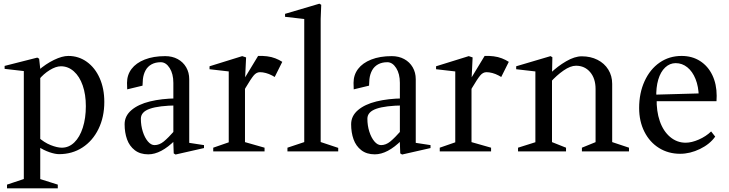

<svg xmlns="http://www.w3.org/2000/svg" viewBox="-20 -820 3947 1040"><path d="M185 -27 198 -36V168L182 145L293 180V200H18V180L126 144L109 168V-453L127 -433L5 -447V-463L182 -508L192 -502L200 -429L187 -438Q228 -474 272.5 -495.5Q317 -517 350 -517Q406 -517 450.5 -485Q495 -453 520 -396.5Q545 -340 545 -268Q545 -186 513.5 -121.5Q482 -57 426.5 -21Q371 15 300 15Q279 15 248 4.5Q217 -6 185 -27ZM315 -20Q353 -20 382.5 -48.5Q412 -77 428.5 -128.5Q445 -180 445 -245Q445 -308 428 -357Q411 -406 380 -433.5Q349 -461 310 -461Q283 -461 249.5 -440.5Q216 -420 190 -388L198 -417V-49L186 -78Q219 -48 254.5 -34Q290 -20 315 -20Z M655 -147Q655 -192 692 -223.5Q729 -255 792 -270.5Q855 -286 935 -287L919 -269V-371Q919 -420 899 -451.5Q879 -483 851 -483Q822 -483 801 -471.5Q780 -460 768.5 -439Q757 -418 754 -391Q752 -367 752 -356L669 -336Q668 -348 668 -371Q668 -414 692.5 -446.5Q717 -479 764 -497.5Q811 -516 875 -516Q913 -516 942.5 -500Q972 -484 988.5 -455.5Q1005 -427 1005 -391V-29L987 -49L1085 -34V-18L931 17L921 11L918 -70L929 -61Q852 16 783 16Q739 16 710 -6.5Q681 -29 668 -65.5Q655 -102 655 -147ZM929 -116 919 -87V-267L940 -249Q841 -248 792 -231Q743 -214 743 -177Q743 -140 753.5 -107Q764 -74 781 -54Q798 -34 817 -34Q843 -34 867 -53.5Q891 -73 929 -116Z M1135 -20 1236 -55 1219 -32V-451L1237 -431L1115 -445V-461L1292 -516L1313 -509L1307 -382L1298 -385L1378 -517Q1403 -518 1427 -515Q1451 -512 1471.5 -504Q1492 -496 1509 -485L1468 -403L1454 -411Q1437 -420 1420 -424.5Q1403 -429 1388 -429Q1369 -429 1354 -411Q1339 -393 1310 -344Q1303 -332 1296 -319L1307 -355V-32L1290 -55L1413 -20V0H1135Z M1537 -20 1645 -56 1628 -32V-735L1646 -715L1524 -729V-745L1710 -800L1720 -794L1717 -718V-32L1701 -56L1812 -19V0H1537Z M1882 -147Q1882 -192 1919 -223.5Q1956 -255 2019 -270.5Q2082 -286 2162 -287L2146 -269V-371Q2146 -420 2126 -451.5Q2106 -483 2078 -483Q2049 -483 2028 -471.5Q2007 -460 1995.5 -439Q1984 -418 1981 -391Q1979 -367 1979 -356L1896 -336Q1895 -348 1895 -371Q1895 -414 1919.5 -446.5Q1944 -479 1991 -497.5Q2038 -516 2102 -516Q2140 -516 2169.5 -500Q2199 -484 2215.5 -455.5Q2232 -427 2232 -391V-29L2214 -49L2312 -34V-18L2158 17L2148 11L2145 -70L2156 -61Q2079 16 2010 16Q1966 16 1937 -6.5Q1908 -29 1895 -65.5Q1882 -102 1882 -147ZM2156 -116 2146 -87V-267L2167 -249Q2068 -248 2019 -231Q1970 -214 1970 -177Q1970 -140 1980.5 -107Q1991 -74 2008 -54Q2025 -34 2044 -34Q2070 -34 2094 -53.5Q2118 -73 2156 -116Z M2362 -20 2463 -55 2446 -32V-451L2464 -431L2342 -445V-461L2519 -516L2540 -509L2534 -382L2525 -385L2605 -517Q2630 -518 2654 -515Q2678 -512 2698.5 -504Q2719 -496 2736 -485L2695 -403L2681 -411Q2664 -420 2647 -424.5Q2630 -429 2615 -429Q2596 -429 2581 -411Q2566 -393 2537 -344Q2530 -332 2523 -319L2534 -355V-32L2517 -55L2640 -20V0H2362Z M2786 -20 2897 -55 2880 -32V-451L2898 -431L2776 -445V-461L2962 -516L2972 -510L2970 -413L2961 -423Q3000 -461 3046.5 -488Q3093 -515 3131 -515Q3179 -515 3216.5 -496Q3254 -477 3275 -443Q3296 -409 3296 -366V-32L3279 -56L3387 -20V0H3132V-20L3223 -57L3206 -32V-338Q3206 -395 3176.5 -429.5Q3147 -464 3100 -464Q3070 -464 3032.5 -438Q2995 -412 2961 -374L2970 -401V-32L2953 -57L3046 -20V0H2786Z M3442 -235Q3442 -316 3471.5 -380.5Q3501 -445 3553 -481Q3605 -517 3672 -517Q3729 -517 3772 -489.5Q3815 -462 3838.5 -413Q3862 -364 3862 -301Q3862 -282 3861 -272H3519L3537 -288Q3535 -218 3554 -163.5Q3573 -109 3610 -78Q3647 -47 3694 -47Q3726 -47 3765 -64Q3804 -81 3832 -108L3854 -80Q3825 -39 3771.5 -13Q3718 13 3664 13Q3600 13 3549.5 -18.5Q3499 -50 3470.5 -106.5Q3442 -163 3442 -235ZM3517 -307 3769 -314 3765 -297Q3764 -351 3747.5 -392Q3731 -433 3703 -455.5Q3675 -478 3640 -478Q3608 -478 3583 -454.5Q3558 -431 3545.5 -388.5Q3533 -346 3535 -291Z"/></svg>

Font: Wittgenstein
Style: Regular
Weight: 400
Designer: Jörg Drees
Foundry: Jörg Drees
Version: Version 1.003;Glyphs 3.1.2 (3151)